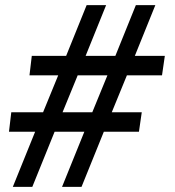

<svg xmlns="http://www.w3.org/2000/svg" viewBox="-20 -721 683 749"><path d="M533 -283 522 -207H385L298 8H222L309 -207H193L106 8H30L117 -207H15L24 -283H148L207 -427H95L104 -503H238L318 -701H394L314 -503H430L510 -701H586L506 -503H623L612 -427H475L416 -283ZM224 -283H340L399 -427H283Z"/></svg>

Font: Lily Script One
Style: Regular
Weight: 400
Designer: Julia Petretta
Foundry: Julia Petretta
Version: Version 1.002;PS 001.001;hotconv 1.0.70;makeotf.lib2.5.58329